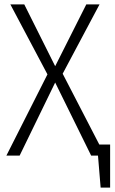

<svg xmlns="http://www.w3.org/2000/svg" viewBox="-20 -705 519 870"><path d="M479 -50V145H436L424 0H393L230 -331L69 0H9L195 -368L27 -685H90L230 -405L371 -685H431L264 -371L430 -50Z"/></svg>

Font: Fira Sans Condensed Light
Style: Regular
Weight: 300
Width: 3
Designer: bBox Type GmbH & Carrois Corporate GbR & Edenspiekermann AG
Foundry: bBox Type GmbH & Carrois Corporate GbR & Edenspiekermann AG
Version: Version 4.301